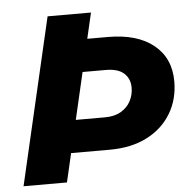

<svg xmlns="http://www.w3.org/2000/svg" viewBox="-49 -709 758 758"><g transform="rotate(-5 330.0 -330.0)"><path d="M142 -114 171 -243H358Q396 -243 421.5 -258Q447 -273 460 -297.5Q473 -322 473 -351Q473 -386 449.5 -407.5Q426 -429 377 -429H210L241 -558H397Q513 -558 578 -505.5Q643 -453 643 -361Q643 -289 609 -233Q575 -177 513 -145.5Q451 -114 366 -114ZM14 0 167 -660H339L186 0Z"/></g></svg>

Font: Kantumruy Pro
Style: Italic
Weight: 400
Italic angle: -13°
Designer: Sovichet Tep
Foundry: Sovichet Tep
Version: Version 1.002